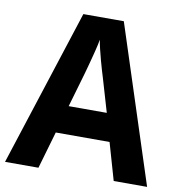

<svg xmlns="http://www.w3.org/2000/svg" viewBox="-80 -791 811 865"><g transform="rotate(10 325.0 -358.5)"><path d="M497.1 0 448.2 -169.9H202.1L152.8 0H0L231.9 -716.8H417L649.9 0ZM413.1 -296.9 367.2 -453.1Q364.3 -461.9 358.4 -481.9Q352.5 -502 345.9 -526.1Q339.4 -550.3 333.5 -574.7Q327.6 -599.1 325.2 -616.2Q323.2 -605.5 320.1 -590.8Q316.9 -576.2 312.7 -559.8Q308.6 -543.5 304.2 -526.9Q299.8 -510.3 295.9 -495.6Q292 -481 288.8 -469.7Q285.6 -458.5 284.2 -453.1L238.8 -296.9Z"/></g></svg>

Font: Droid Sans
Style: Bold
Weight: 700
Foundry: Ascender Corporation
Version: Version 1.00 build 112